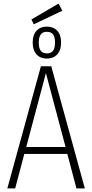

<svg xmlns="http://www.w3.org/2000/svg" viewBox="-20 -1055 515 1075"><path d="M408 0 357 -193H116L65 0H21L209 -684H267L455 0ZM127 -232H347L237 -646ZM322 -817Q322 -774 300.5 -750.5Q279 -727 242 -727Q206 -727 184.5 -750.5Q163 -774 163 -817Q163 -860 184.5 -883Q206 -906 242 -906Q279 -906 300.5 -883Q322 -860 322 -817ZM197 -817Q197 -785 208.5 -770.5Q220 -756 242 -756Q265 -756 276.5 -770Q288 -784 288 -817Q288 -849 276.5 -863Q265 -877 242 -877Q197 -877 197 -817ZM308 -1035 329 -995 169 -919 156 -946Z"/></svg>

Font: Fira Sans Extra Condensed ExtraLight
Style: Regular
Weight: 275
Width: 1
Designer: Carrois Corporate & Edenspiekermann AG
Foundry: Carrois Corporate GbR & Edenspiekermann AG
Version: Version 4.203